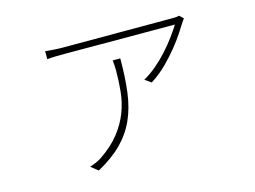

<svg xmlns="http://www.w3.org/2000/svg" viewBox="-84 -675 1168 880"><g transform="rotate(-15 500.0 -235.0)"><path d="M513 -410Q513 -320 504 -250Q495 -180 470 -124Q445 -68 400.5 -23Q356 22 285 61L251 34Q264 30 279.5 23.5Q295 17 307 9Q365 -30 399.5 -74Q434 -118 452 -165Q470 -212 475 -261.5Q480 -311 480 -362Q480 -383 477 -410ZM842 -512Q840 -508 837 -504.5Q834 -501 831 -496Q822 -482 804 -454Q786 -426 759.5 -393Q733 -360 699 -326Q665 -292 624 -266L594 -287Q625 -304 656 -330.5Q687 -357 713.5 -386.5Q740 -416 761 -445Q782 -474 795 -495L272 -496Q252 -496 229.5 -495.5Q207 -495 189 -493V-531Q207 -529 229.5 -527.5Q252 -526 272 -526H797Q810 -526 824 -529Z"/></g></svg>

Font: SpoqaHanSansJP-Thin
Style: Regular
Weight: 250
Designer: [Source Han Sans]
Ryoko NISHIZUKA  (kana & ideographs); Paul D. Hunt (Latin, Greek & Cyrillic); Wenlong ZHANG  (bopomofo
Foundry: Spoqa (http://bi.spoqa.com)
Version: Version 1.002.20150607